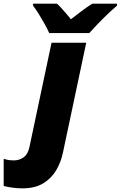

<svg xmlns="http://www.w3.org/2000/svg" viewBox="-149 -786 657 1046"><path d="M-27.8 240.2Q-54.2 240.2 -83 236.1Q-111.8 231.9 -128.9 227.1V79.1Q-110.8 85 -98.6 86.4Q-86.4 87.9 -74.2 87.9Q-43.9 87.9 -20.5 71.3Q2.9 54.7 11.2 16.1L131.8 -553.2H320.8L193.8 45.9Q183.6 95.7 158 140.1Q132.3 184.6 87.2 212.4Q42 240.2 -27.8 240.2ZM119.1 -606Q109.4 -627.9 94.2 -655.3Q79.1 -682.6 62.7 -709Q46.4 -735.4 31.2 -754.9V-766.1H161.1Q172.4 -756.8 186.5 -740.7Q200.7 -724.6 214.6 -708.5Q228.5 -692.4 237.3 -681.2Q265.1 -702.6 294.2 -724.6Q323.2 -746.6 354 -766.1H488.3V-754.9Q463.4 -733.9 435.5 -707.3Q407.7 -680.7 382.3 -654.1Q356.9 -627.4 337.4 -606Z"/></svg>

Font: Open Sans ExtraBold
Style: Italic
Weight: 800
Italic angle: -12°
Designer: Monotype Design Team
Foundry: Monotype Imaging Inc.
Version: Version 3.000; ttfautohint (v1.8.4)